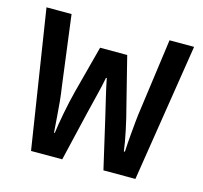

<svg xmlns="http://www.w3.org/2000/svg" viewBox="-84 -632 768 725"><g transform="rotate(15 300.0 -269.5)"><path d="M96 0 12 -539H110L145 -269Q150 -236 152.5 -210Q155 -184 157 -156Q159 -128 162 -89H165Q169 -121 178 -168Q187 -215 198 -258L247 -444H353L400 -257Q411 -216 421 -169Q431 -122 435 -89H439Q441 -126 443.5 -154Q446 -182 448.5 -209Q451 -236 456 -269L493 -539H589L504 0H379L334 -195Q325 -234 316.5 -269Q308 -304 301 -340H298Q291 -303 282 -268.5Q273 -234 264 -195L218 0Z"/></g></svg>

Font: Noto Sans Mono Medium
Style: Regular
Weight: 500
Designer: Monotype Design Team
Foundry: Monotype Imaging Inc.
Version: Version 2.014